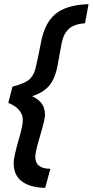

<svg xmlns="http://www.w3.org/2000/svg" viewBox="-20 -776 447 926"><path d="M198 130Q128 129 87 100Q46 71 46 10Q46 -18 70 -102Q90 -168 90 -197Q90 -251 20 -280L40 -358Q105 -375 126 -397Q147 -419 154 -458Q161 -486 177 -568Q196 -675 260 -718Q313 -753 407 -756L390 -664Q338 -660 312.5 -637Q287 -614 278 -571L258 -462Q245 -392 213 -358Q185 -328 135 -312Q165 -298 181 -277Q197 -256 197 -220Q197 -200 174 -123Q150 -43 150 -20Q150 38 223 38Z"/></svg>

Font: Storia Sans SemiBold
Style: Italic
Weight: 600
Italic angle: -13°
Designer: Campivisivi
Foundry: Accademia di Belle Arti di Urbino and students of MA course of Visual design
Version: Version 60.001;May 25, 2020;FontCreator 12.0.0.2522 64-bit